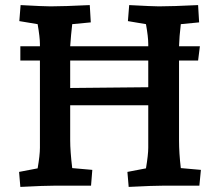

<svg xmlns="http://www.w3.org/2000/svg" viewBox="-20 -730 864 755"><path d="M481 -54 554 -68Q563 -122 563 -149V-316H256V-179Q256 -135 264 -69L343 -62L338 0H201Q155 0 60 5L55 -54L128 -68Q137 -120 137 -149V-492H60V-548H137V-557Q137 -583 128 -635L56 -647L61 -710Q151 -705 179 -705Q230 -705 333 -710L337 -642L264 -635Q259 -592 256 -548H563V-557Q563 -585 554 -635L483 -647L488 -710Q581 -705 605 -705Q657 -705 759 -710L763 -642L691 -635Q685 -585 684 -548H766L759 -492H684V-179Q684 -127 691 -69L770 -62L764 0H628Q583 0 486 5ZM563 -387V-492H256V-384Z"/></svg>

Font: Andada Pro
Style: Bold
Weight: 700
Designer: Carolina Giovagnoli
Foundry: Huerta Tipografica
Version: Version 3.005; ttfautohint (v1.8.4)